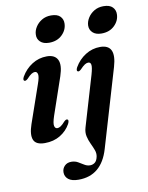

<svg xmlns="http://www.w3.org/2000/svg" viewBox="-99 -751 822 1065"><g transform="rotate(-10 312.5 -219.0)"><path d="M227.5 -533.5Q195 -533.5 177.8 -550Q160.5 -566.5 162 -591Q162.5 -612.5 175.5 -633.2Q188.5 -654 211 -667.5Q233.5 -681 263 -681Q298.5 -681 314.5 -664.2Q330.5 -647.5 329.5 -623.5Q328.5 -587.5 300.5 -560.5Q272.5 -533.5 227.5 -533.5ZM183.5 -129.5Q170 -89 173.8 -74Q177.5 -59 190 -59Q198.5 -59 208.8 -65.5Q219 -72 234 -89Q245.5 -100 252.5 -97Q262.5 -92.5 252 -71.5Q231.5 -34.5 194.2 -12Q157 10.5 107.5 10.5Q57 10.5 44.8 -19.5Q32.5 -49.5 52 -106L125.5 -318Q139.5 -357 136.2 -372.2Q133 -387.5 120.5 -387.5Q111.5 -387.5 101 -381Q90.5 -374.5 74 -356.5Q62.5 -346.5 55.5 -349.5Q46 -354 56 -373Q79.5 -413.5 117.5 -437.5Q155.5 -461.5 200.5 -461.5Q245.5 -461.5 260.8 -431Q276 -400.5 255.5 -339.5ZM522.5 -533.5Q490 -533.5 472.8 -550Q455.5 -566.5 456.5 -591Q457.5 -612.5 470.5 -633.2Q483.5 -654 506 -667.5Q528.5 -681 558 -681Q593.5 -681 609.5 -664.2Q625.5 -647.5 624.5 -623.5Q623.5 -587.5 595.5 -560.5Q567.5 -533.5 522.5 -533.5ZM558 -339 428 100.5Q386 243 256.5 243Q218 243 199.2 227.8Q180.5 212.5 180.5 188.5Q180.5 167.5 194.8 152.8Q209 138 233 138Q254 138 270.2 147.5Q286.5 157 301.5 166.2Q316.5 175.5 333 175.5Q347.5 175.5 359.5 166.8Q371.5 158 376.5 135Q380.5 116.5 373.5 97.5Q366.5 78.5 356.5 57.8Q346.5 37 341.2 13.8Q336 -9.5 344 -36L427.5 -318Q439 -358 436.5 -372.8Q434 -387.5 421 -387.5Q412 -387.5 401.5 -381Q391 -374.5 374 -356.5Q363 -346.5 356 -349.5Q346.5 -354 356.5 -373Q380 -413.5 418 -437.5Q456 -461.5 500.5 -461.5Q594 -461.5 558 -339Z"/></g></svg>

Font: Fraunces 72pt SemiBold
Style: Italic
Weight: 600
Italic angle: -16°
Version: Version 1.000;[b76b70a41]